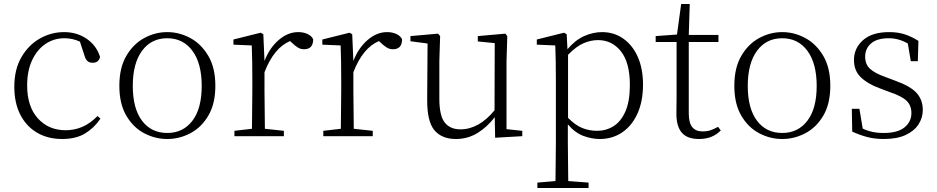

<svg xmlns="http://www.w3.org/2000/svg" viewBox="-20 -683 4699 963"><path d="M292 14.2Q219.7 14.2 165.8 -17.6Q111.8 -49.3 81.8 -107.9Q51.8 -166.5 51.8 -248Q51.8 -335 87.4 -396.2Q123 -457.5 179.9 -489.7Q236.8 -522 301.8 -522Q365.2 -522 414.3 -488.8Q463.4 -455.6 481.9 -397.9Q475.1 -368.2 445.8 -368.2Q428.2 -368.2 418.7 -376.7Q409.2 -385.3 403.8 -403.8L380.9 -474.1Q344.2 -491.2 303.2 -491.2Q250 -491.2 207.8 -462.4Q165.5 -433.6 140.9 -380.6Q116.2 -327.6 116.2 -254.9Q116.2 -147.9 170.2 -88.9Q224.1 -29.8 309.1 -29.8Q354 -29.8 393.8 -47.1Q433.6 -64.5 469.2 -101.1L483.9 -87.9Q451.7 -40.5 406 -13.2Q360.4 14.2 292 14.2Z M818.8 14.2Q757.8 14.2 702.9 -14.9Q647.9 -43.9 613.3 -103.3Q578.6 -162.6 578.6 -252.9Q578.6 -342.8 613.5 -402.6Q648.4 -462.4 703.4 -492.2Q758.3 -522 818.8 -522Q879.4 -522 934.6 -492.2Q989.7 -462.4 1024.9 -402.6Q1060.1 -342.8 1060.1 -252.9Q1060.1 -162.6 1025.1 -103.3Q990.2 -43.9 935.1 -14.9Q879.9 14.2 818.8 14.2ZM818.8 -16.1Q898.4 -16.1 945.1 -77.4Q991.7 -138.7 991.7 -252Q991.7 -365.2 945.1 -428.2Q898.4 -491.2 818.8 -491.2Q738.8 -491.2 692.4 -428.2Q646 -365.2 646 -252Q646 -138.7 692.4 -77.4Q738.8 -16.1 818.8 -16.1Z M1242.7 0H1155.8V-26.9L1243.7 -37.1L1245.6 -226.1V-280.8Q1245.6 -332.5 1244.9 -375Q1244.1 -417.5 1242.7 -455.1L1150.9 -459V-484.9L1287.6 -519L1300.8 -511.2L1306.6 -377Q1331.5 -442.4 1377.7 -482.2Q1423.8 -522 1475.6 -522Q1502.9 -522 1523.4 -512Q1543.9 -502 1550.8 -485.8Q1550.8 -436 1504.9 -436Q1488.3 -436 1474.9 -444.1Q1461.4 -452.1 1444.8 -467.8L1435.1 -477.1Q1354 -443.4 1306.6 -320.8V-226.1L1308.6 -37.1L1403.8 -26.9V0Z M1688.5 0H1601.6V-26.9L1689.5 -37.1L1691.4 -226.1V-280.8Q1691.4 -332.5 1690.7 -375Q1689.9 -417.5 1688.5 -455.1L1596.7 -459V-484.9L1733.4 -519L1746.6 -511.2L1752.4 -377Q1777.3 -442.4 1823.5 -482.2Q1869.6 -522 1921.4 -522Q1948.7 -522 1969.2 -512Q1989.7 -502 1996.6 -485.8Q1996.6 -436 1950.7 -436Q1934.1 -436 1920.7 -444.1Q1907.2 -452.1 1890.6 -467.8L1880.9 -477.1Q1799.8 -443.4 1752.4 -320.8V-226.1L1754.4 -37.1L1849.6 -26.9V0Z M2463.4 7.8 2461.4 -95.2Q2423.3 -45.4 2374.5 -15.6Q2325.7 14.2 2266.6 14.2Q2195.8 14.2 2158.7 -30Q2121.6 -74.2 2122.6 -185.1L2124.5 -464.8L2038.6 -476.1V-502L2177.2 -514.2L2187.5 -502L2183.6 -377V-188Q2183.6 -102.5 2210.7 -68.4Q2237.8 -34.2 2289.6 -34.2Q2335.9 -34.2 2379.4 -58.8Q2422.9 -83.5 2460.4 -129.9L2461.4 -466.8L2376.5 -475.1V-502L2514.6 -514.2L2524.4 -502L2520.5 -377V-35.2L2599.6 -26.9V0Z M2988.3 14.2Q2948.7 14.2 2907 -1Q2865.2 -16.1 2828.1 -59.1V32.2L2830.1 225.1L2932.1 232.9V259.8H2675.3V232.9L2766.1 225.1L2768.1 32.2V-277.8Q2768.1 -379.9 2765.1 -455.1L2672.4 -459V-484.9L2809.1 -519L2822.3 -511.2L2826.2 -436Q2864.7 -481.9 2909.9 -502Q2955.1 -522 2999.5 -522Q3059.6 -522 3106.2 -489.3Q3152.8 -456.5 3179 -397.5Q3205.1 -338.4 3205.1 -258.8Q3205.1 -174.8 3177.5 -113.8Q3149.9 -52.7 3101.1 -19.3Q3052.2 14.2 2988.3 14.2ZM2829.1 -408.2V-91.8Q2865.2 -55.2 2900.4 -41Q2935.5 -26.9 2975.1 -26.9Q3020 -26.9 3057.1 -50Q3094.2 -73.2 3116.7 -123.8Q3139.2 -174.3 3139.2 -256.8Q3139.2 -368.7 3094.5 -425.3Q3049.8 -481.9 2979.5 -481.9Q2943.4 -481.9 2907 -466.3Q2870.6 -450.7 2829.1 -408.2Z M3486.3 14.2Q3427.2 14.2 3399.9 -17.3Q3372.6 -48.8 3372.6 -111.8Q3372.6 -134.3 3373 -152.1Q3373.5 -169.9 3373.5 -195.8V-472.2H3268.6V-502L3375.5 -509.8L3396.5 -663.1H3439.5L3434.6 -507.8H3583.5V-472.2H3434.6V-115.2Q3434.6 -66.9 3452.1 -45.4Q3469.7 -23.9 3503.4 -23.9Q3526.9 -23.9 3543.9 -29.8Q3561 -35.6 3581.5 -46.9L3595.2 -28.8Q3553.7 14.2 3486.3 14.2Z M3903.3 14.2Q3842.3 14.2 3787.4 -14.9Q3732.4 -43.9 3697.8 -103.3Q3663.1 -162.6 3663.1 -252.9Q3663.1 -342.8 3698 -402.6Q3732.9 -462.4 3787.8 -492.2Q3842.8 -522 3903.3 -522Q3963.9 -522 4019 -492.2Q4074.2 -462.4 4109.4 -402.6Q4144.5 -342.8 4144.5 -252.9Q4144.5 -162.6 4109.6 -103.3Q4074.7 -43.9 4019.5 -14.9Q3964.4 14.2 3903.3 14.2ZM3903.3 -16.1Q3982.9 -16.1 4029.5 -77.4Q4076.2 -138.7 4076.2 -252Q4076.2 -365.2 4029.5 -428.2Q3982.9 -491.2 3903.3 -491.2Q3823.2 -491.2 3776.9 -428.2Q3730.5 -365.2 3730.5 -252Q3730.5 -138.7 3776.9 -77.4Q3823.2 -16.1 3903.3 -16.1Z M4413.1 14.2Q4367.7 14.2 4330.8 4.6Q4293.9 -4.9 4254.4 -22.9L4252.4 -137.2H4290.5L4307.1 -38.1Q4329.1 -27.3 4354.2 -21.7Q4379.4 -16.1 4413.1 -16.1Q4482.4 -16.1 4516.8 -44.2Q4551.3 -72.3 4551.3 -116.2Q4551.3 -153.3 4527.6 -177Q4503.9 -200.7 4442.4 -221.2L4392.1 -240.2Q4333 -261.7 4298.1 -294.9Q4263.2 -328.1 4263.2 -381.8Q4263.2 -441.4 4308.8 -481.7Q4354.5 -522 4439.5 -522Q4482.9 -522 4516.6 -511.2Q4550.3 -500.5 4586.4 -478L4583.5 -376H4548.3L4533.2 -464.8Q4487.3 -491.2 4438.5 -491.2Q4378.4 -491.2 4348.9 -465.1Q4319.3 -439 4319.3 -398.9Q4319.3 -359.9 4344.2 -337.4Q4369.1 -314.9 4423.3 -295.9L4471.2 -277.8Q4546.4 -251 4577.4 -216.6Q4608.4 -182.1 4608.4 -131.8Q4608.4 -92.3 4586.9 -59.1Q4565.4 -25.9 4522.2 -5.9Q4479 14.2 4413.1 14.2Z"/></svg>

Font: Source Han Serif TW ExtraLight
Style: Regular
Weight: 250
Designer: Ryoko NISHIZUKA Ë•øÂ°öÊ∂ºÂ≠ê (kana & ideographs); Frank Grie√ühammer (Latin, Greek & Cyrillic); Wenlong ZHANG Âº†ÊñáÈæô 
Foundry: Adobe
Version: Version 2.003;hotconv 1.1.1;makeotfexe 2.6.0